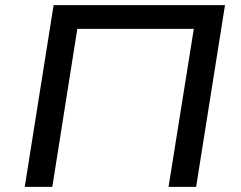

<svg xmlns="http://www.w3.org/2000/svg" viewBox="-20 -725 936 745"><path d="M76 0 188 -705H853L741 0H634L732 -613H280L183 0Z"/></svg>

Font: Nunito Sans 7pt SemiExpanded Medium
Style: Italic
Weight: 500
Width: 6
Italic angle: -9°
Designer: Vernon Adams
Foundry: Vernon Adams
Version: Version 3.101;gftools[0.9.27]